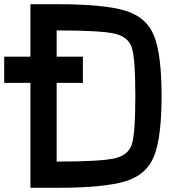

<svg xmlns="http://www.w3.org/2000/svg" viewBox="-20 -895 915 915"><path d="M250 -125Q460.9 -125 527.3 -140.6Q593.8 -156.2 609.4 -210.9Q625 -265.6 625 -437.5Q625 -609.4 609.4 -664.1Q593.8 -718.8 527.3 -734.4Q460.9 -750 250 -750ZM250 -875Q476.6 -875 578.1 -843.8Q679.7 -812.5 714.8 -722.7Q750 -632.8 750 -437.5Q750 -242.2 714.8 -152.3Q679.7 -62.5 578.1 -31.2Q476.6 0 250 0H125V-875ZM375 -625V-500H0V-625Z"/></svg>

Font: CraftyPE
Style: Regular
Weight: 400
Designer: Erek Butcher
Foundry: Haunted Coop
Version: Version 0.018;April 4, 2024;FontCreator 15.0.0.2962 64-bit